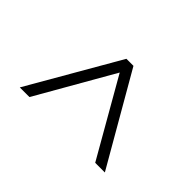

<svg xmlns="http://www.w3.org/2000/svg" viewBox="-118 -620 731 731"><g transform="rotate(-45 248.0 -254.0)"><path d="M66 -77 375 -254 66 -431V-483L430 -273V-235L66 -25Z"/></g></svg>

Font: Mukta ExtraLight
Style: Regular
Weight: 275
Designer: Girish Dalvi and Yashodeep Gholap
Foundry: Ek Type
Version: Version 2.538;PS 1.002;hotconv 16.6.51;makeotf.lib2.5.65220;